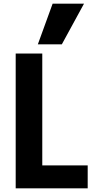

<svg xmlns="http://www.w3.org/2000/svg" viewBox="-20 -1020 540 1040"><path d="M65 0V-730H209V-124H455V0ZM315 -780H185L265 -1000H435Z"/></svg>

Font: M PLUS Code Latin
Style: Bold
Weight: 700
Designer: Coji Morishita
Foundry: UNDERFOREST DESIGN
Version: Version 1.002; ttfautohint (v1.8.3)